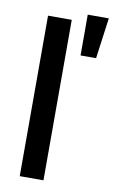

<svg xmlns="http://www.w3.org/2000/svg" viewBox="-85 -787 495 833"><g transform="rotate(10 162.5 -370.5)"><path d="M168 0H63.5V-707H168ZM232.4 -741.2H325.2L300.8 -561.5H232.4Z"/></g></svg>

Font: Pretendard Medium
Style: Regular
Weight: 500
Designer: Base glyphs from Inter by Rasmus Andersson; Hangeul glyphs from Noto Sans CJK(Source Han Sans) by Jang Soo-young and Kan
Foundry: Kil Hyung-jin
Version: Version 1.309